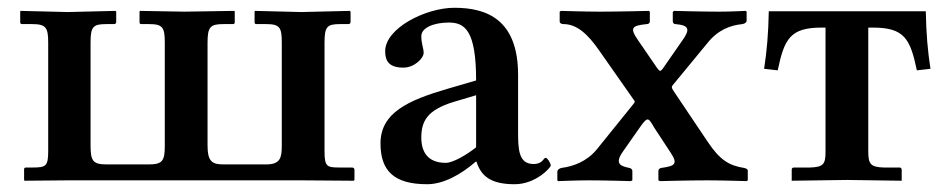

<svg xmlns="http://www.w3.org/2000/svg" viewBox="-20 -464 2441 494"><path d="M815 -355C815 -396 822 -402 855 -402H876C880 -402 882 -404 882 -408V-434L880 -436L755 -433L636 -436L635 -434V-407C635 -403 637 -402 640 -402H665C700 -402 705 -393 705 -355V-90C705 -59 702 -41 665 -41H555C526 -41 514 -48 514 -90V-354C514 -395 521 -402 555 -402H579C583 -402 584 -404 584 -407V-434L583 -436L454 -434L340 -436L339 -434V-407C339 -403 341 -402 344 -402H364C399 -402 404 -393 404 -354V-89C404 -52 399 -41 364 -41H254C219 -41 213 -50 213 -90V-355C213 -396 220 -402 254 -402H273C277 -402 279 -404 279 -408V-434L277 -436L154 -433L33 -436L32 -434V-407C32 -403 34 -402 37 -402H63C98 -402 104 -393 104 -355V-75C104 -36 98 -33 63 -33H47C43 -33 42 -31 42 -28V-1L43 1L154 0H758L890 1L892 -1V-27C892 -30 890 -33 886 -33H856C822 -33 815 -34 815 -74Z M1204 -48H1206C1218 -10 1244 10 1304 10C1359 10 1397 -33 1397 -38C1397 -45 1388 -58 1384 -58C1378 -58 1377 -42 1353 -42C1314 -42 1313 -80 1313 -126V-271C1313 -415 1231 -444 1149 -444C1076 -444 971 -392 971 -332C971 -306 982 -290 1018 -290C1046 -290 1070 -314 1070 -328C1070 -340 1064 -351 1064 -371C1064 -393 1097 -406 1135 -406C1177 -406 1205 -384 1205 -257L1133 -236C1030 -206 959 -174 959 -95C959 -26 992 10 1079 10C1121 10 1166 -15 1204 -48ZM1205 -85C1180 -65 1145 -45 1127 -45C1079 -45 1064 -75 1064 -110C1064 -151 1078 -181 1148 -202L1205 -219Z M1582 -73 1624 -133C1646 -164 1647 -164 1663 -136L1705 -72C1725 -42 1717 -37 1682 -32C1680 -32 1674 -30 1674 -24V0L1678 2C1678 2 1752 0 1800 0C1839 0 1901 2 1901 2L1904 0V-25C1904 -29 1899 -31 1894 -32C1857 -38 1833 -51 1801 -99L1713 -230C1707 -239 1708 -241 1711 -245L1800 -353C1827 -387 1859 -399 1890 -402C1896 -403 1901 -406 1901 -411V-434L1899 -436C1899 -436 1858 -434 1831 -434C1785 -434 1714 -436 1714 -436L1711 -433V-409C1711 -406 1713 -402 1718 -402C1754 -399 1756 -388 1735 -359L1685 -287C1679 -280 1678 -279 1670 -290L1622 -360C1599 -393 1606 -398 1644 -402C1647 -402 1652 -403 1652 -410V-434L1649 -436C1649 -436 1573 -434 1524 -434C1485 -434 1423 -436 1423 -436L1420 -434V-409C1420 -404 1425 -402 1430 -402C1465 -402 1493 -375 1521 -335L1610 -208C1614 -203 1615 -202 1607 -193L1515 -79C1489 -48 1455 -36 1425 -32C1419 -31 1414 -27 1414 -22V0L1416 2C1416 2 1464 0 1494 0C1537 0 1603 2 1603 2L1607 0V-24C1607 -28 1604 -31 1599 -32C1581 -36 1559 -40 1582 -73Z M2226 -393C2307 -393 2322 -364 2339 -283L2374 -287C2367 -333 2363 -377 2362 -435H1958C1957 -377 1953 -333 1946 -287L1981 -283C1998 -364 2013 -393 2094 -393H2104V-74C2104 -42 2099 -34 2064 -33H2023C2019 -33 2017 -31 2017 -27V1L2160 -1L2300 1V-27C2300 -30 2298 -33 2295 -33H2254C2220 -34 2214 -42 2214 -74V-393Z"/></svg>

Font: Libertinus Serif Semibold
Style: Regular
Weight: 600
Designer: Philipp H. Poll, Khaled Hosny
Foundry: Caleb Maclennan
Version: Version 7.050;RELEASE